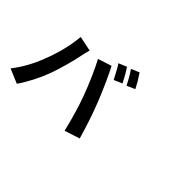

<svg xmlns="http://www.w3.org/2000/svg" viewBox="-109 -1257 1718 1718"><g transform="rotate(45 750.0 -398.5)"><path d="M171.9 25.4 35.2 -32.2Q130.9 -156.2 187.5 -303.7Q262.7 -491.2 280.3 -674.8L422.9 -645.5Q409.2 -601.6 399.4 -547.9Q388.7 -492.2 365.2 -409.2Q339.8 -318.4 316.4 -253.9Q290 -182.6 250.5 -106Q210.9 -29.3 171.9 25.4ZM771.5 20.5Q725.6 -172.9 669.9 -324.2Q641.6 -401.4 600.1 -495.6Q558.6 -589.8 528.3 -645.5L658.2 -687.5Q688.5 -630.9 731.4 -534.7Q774.4 -438.5 801.8 -367.2Q862.3 -214.8 916 -26.4ZM760.7 -611.3Q758.8 -614.3 755.9 -621.1Q709 -712.9 684.6 -747.1L761.7 -779.3Q796.9 -727.5 838.9 -645.5ZM877.9 -656.2Q841.8 -731.4 799.8 -791L877 -823.2Q920.9 -759.8 956.1 -690.4Z"/></g></svg>

Font: Bpmf GenYo Gothic B
Style: B
Weight: 700
Foundry: But Ko
Version: Version 1.320